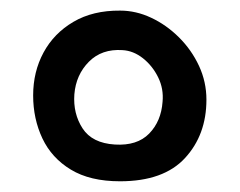

<svg xmlns="http://www.w3.org/2000/svg" viewBox="-20 -679 452 362"><path d="M206.3 -337.2Q149.8 -337.2 113.6 -359.2Q77.4 -381.1 59.9 -418.1Q42.5 -455.1 42.5 -499Q42.5 -543.8 62.1 -580Q81.7 -616.3 118.4 -637.8Q155.1 -659.4 206.4 -659Q236.4 -659 264.9 -645.6Q293.5 -632.3 317.4 -608.6Q341.2 -584.9 355.2 -554.8Q369.2 -524.6 369.2 -491.1Q369.2 -424.9 328.9 -381.1Q288.6 -337.2 206.3 -337.2ZM196.6 -406.5Q238.5 -403.9 261.2 -427.1Q283.9 -450.4 286.5 -487.1Q288.8 -511.6 278.2 -533.2Q267.6 -554.8 249.6 -569.1Q231.5 -583.4 210.9 -584.5Q171.9 -587.1 147.6 -562.6Q123.2 -538 120.2 -501.2Q117.6 -464.8 135.7 -436.9Q153.8 -409.1 196.6 -406.5Z"/></svg>

Font: Sour Gummy Black
Style: Regular
Weight: 900
Version: Version 1.000